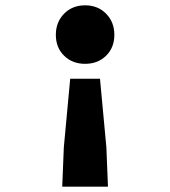

<svg xmlns="http://www.w3.org/2000/svg" viewBox="-20 -532 640 722"><path d="M214 170 220 22 244 -236H356L380 22L386 170ZM379 -322.5Q348 -292 300 -292Q252 -292 221 -322.5Q190 -353 190 -401Q190 -449 221 -480.5Q252 -512 300 -512Q348 -512 379 -480.5Q410 -449 410 -401Q410 -353 379 -322.5Z"/></svg>

Font: TypoPRO Source Code Pro
Style: Regular
Weight: 900
Monospace: yes
Designer: Paul D. Hunt, Teo Tuominen
Foundry: Adobe Systems Incorporated
Version: Version 2.010;PS 1.0;hotconv 1.0.84;makeotf.lib2.5.63406